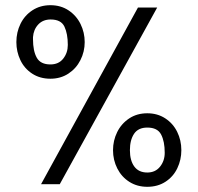

<svg xmlns="http://www.w3.org/2000/svg" viewBox="-20 -709 761 739"><path d="M511 -680H585L210 0H138ZM415 -131Q415 -168 431 -200.5Q447 -233 477 -253Q507 -273 547 -273Q586 -273 616 -253.5Q646 -234 662 -201.5Q678 -169 678 -131Q678 -94 662.5 -61.5Q647 -29 617 -9.5Q587 10 547 10Q508 10 478 -9Q448 -28 431.5 -60.5Q415 -93 415 -131ZM614 -121Q614 -165 600 -191.5Q586 -218 547 -218Q512 -218 496 -194Q480 -170 480 -131Q480 -91 497 -68Q514 -45 547 -45Q578 -45 596 -67.5Q614 -90 614 -121ZM43 -547Q43 -585 59 -617.5Q75 -650 105 -669.5Q135 -689 174 -689Q214 -689 244 -669Q274 -649 290 -616.5Q306 -584 306 -547Q306 -510 289.5 -477.5Q273 -445 243 -425.5Q213 -406 174 -406Q134 -406 104 -425.5Q74 -445 58.5 -477.5Q43 -510 43 -547ZM241 -536Q241 -579 228 -606.5Q215 -634 175 -634Q145 -634 127 -614.5Q109 -595 107 -566V-558Q107 -513 121.5 -487Q136 -461 174 -461Q206 -461 223.5 -483.5Q241 -506 241 -536Z"/></svg>

Font: Teachers[wght]
Style: Regular
Weight: 400
Designer: Alfredo Marco Pradil & Chank Diesel
Version: Version 1.000;Glyphs 3.1.2 (3151)